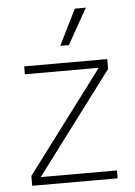

<svg xmlns="http://www.w3.org/2000/svg" viewBox="-52 -759 561 799"><g transform="rotate(-5 228.5 -359.5)"><path d="M50 -41 367 -463V-465H60V-498H407V-457L90 -35V-33H407V0H50ZM291 -719H337L253 -570H217Z"/></g></svg>

Font: Chakra Petch ExtraLight
Style: Regular
Weight: 275
Designer: Katatrad Aksorn Co.,Ltd.
Foundry: Cadson Demak Co.,Ltd.
Version: Version 1.000; ttfautohint (v1.6)